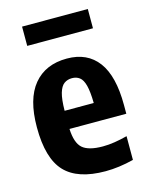

<svg xmlns="http://www.w3.org/2000/svg" viewBox="-116 -831 708 914"><g transform="rotate(-15 238.0 -374.0)"><path d="M289.5 10.5Q152.5 10.5 89.8 -56Q27 -122.5 27 -275.5Q27 -415 85.2 -485.2Q143.5 -555.5 249 -555.5Q349.5 -555.5 402.2 -485Q455 -414.5 455 -271.5V-228.5H175Q178 -159 207.5 -133Q237 -107 307.5 -107Q336 -107 366 -111.8Q396 -116.5 428.5 -125V-8Q355.5 10.5 289.5 10.5ZM248.5 -459Q226 -459 209.8 -447.2Q193.5 -435.5 184.5 -405Q175.5 -374.5 175 -318H318.5Q317.5 -374.5 309.5 -405Q301.5 -435.5 286 -447.2Q270.5 -459 248.5 -459ZM83 -662.5V-757.5H407V-662.5Z"/></g></svg>

Font: Encode Sans Cnd
Style: Bold
Weight: 700
Width: 3
Designer: Multiple Designers
Foundry: Impallari Type
Version: Version 3.002; ttfautohint (v1.8.3) -l 8 -r 50 -G 200 -x 14 